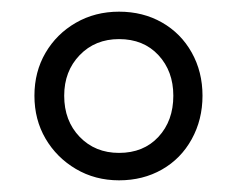

<svg xmlns="http://www.w3.org/2000/svg" viewBox="-20 -733 407 329"><path d="M184 -424Q143 -424 110 -443.5Q77 -463 58 -495.5Q39 -528 39 -569Q39 -610 58 -642.5Q77 -675 110 -694Q143 -713 184 -713Q225 -713 257.5 -694.5Q290 -676 308.5 -643Q327 -610 327 -569Q327 -528 308.5 -494.5Q290 -461 257.5 -442.5Q225 -424 184 -424ZM184 -471Q226 -471 251.5 -498.5Q277 -526 277 -569Q277 -611 251.5 -638.5Q226 -666 184 -666Q143 -666 116.5 -638.5Q90 -611 90 -569Q90 -526 116.5 -498.5Q143 -471 184 -471Z"/></svg>

Font: Nunito Sans 12pt ExtraLight 12pt Light
Style: Regular
Weight: 300
Version: Version 3.101;gftools[0.9.27]